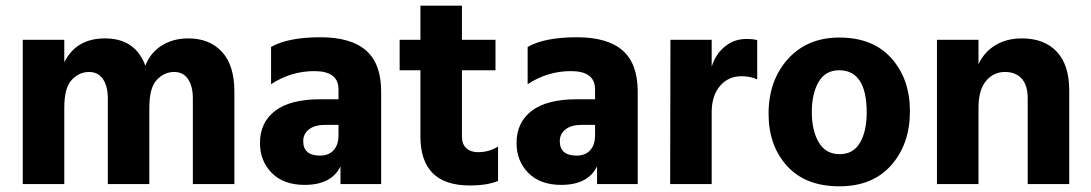

<svg xmlns="http://www.w3.org/2000/svg" viewBox="-20 -647 3834 675"><path d="M804 0H658V-301Q658 -344 641 -369Q624 -394 592 -394Q558 -394 531.5 -366.5Q505 -339 505 -268V0H359V-301Q359 -344 342 -369Q325 -394 293 -394Q259 -394 232.5 -366.5Q206 -339 206 -268V0H60V-507H206V-428Q248 -512 349 -512Q456 -512 491 -416Q508 -461 548 -486.5Q588 -512 642 -512Q717 -512 760.5 -464.5Q804 -417 804 -325Z M1105 -100Q1136 -100 1153 -119Q1170 -138 1170 -171V-208H1123Q1086 -208 1066 -192Q1046 -176 1046 -151Q1046 -100 1105 -100ZM1177 -62Q1145 3 1051 3Q977 3 935.5 -39Q894 -81 894 -144Q894 -217 947.5 -257.5Q1001 -298 1106 -298H1170V-333Q1170 -397 1085 -397Q1003 -397 933 -351V-482Q993 -516 1106 -516Q1214 -516 1267 -469.5Q1320 -423 1320 -325V0H1177Z M1731 -11Q1694 5 1631 5Q1458 5 1458 -168V-400H1385V-507H1458V-627H1604V-507H1722V-400H1604V-167Q1604 -140 1619.5 -126Q1635 -112 1660 -112Q1700 -112 1731 -132Z M2007 -100Q2038 -100 2055 -119Q2072 -138 2072 -171V-208H2025Q1988 -208 1968 -192Q1948 -176 1948 -151Q1948 -100 2007 -100ZM2079 -62Q2047 3 1953 3Q1879 3 1837.5 -39Q1796 -81 1796 -144Q1796 -217 1849.5 -257.5Q1903 -298 2008 -298H2072V-333Q2072 -397 1987 -397Q1905 -397 1835 -351V-482Q1895 -516 2008 -516Q2116 -516 2169 -469.5Q2222 -423 2222 -325V0H2079Z M2482 0H2336L2337 -507H2482V-413Q2496 -457 2528.5 -483.5Q2561 -510 2604 -510Q2628 -510 2642 -506V-368Q2618 -379 2587 -379Q2540 -379 2511 -344.5Q2482 -310 2482 -253Z M3179 -256Q3179 -141 3113.5 -66.5Q3048 8 2931 8Q2812 8 2747 -63.5Q2682 -135 2682 -247Q2682 -364 2750 -439.5Q2818 -515 2931 -515Q3049 -515 3114 -442Q3179 -369 3179 -256ZM2932 -105Q2980 -105 3003.5 -145.5Q3027 -186 3027 -251Q3027 -400 2930 -400Q2882 -400 2858 -359Q2834 -318 2834 -253Q2834 -188 2858.5 -146.5Q2883 -105 2932 -105Z M3739 0H3593V-302Q3593 -347 3572 -370.5Q3551 -394 3513 -394Q3473 -394 3446.5 -362.5Q3420 -331 3420 -268V0H3274V-507H3420V-421Q3439 -463 3478.5 -487.5Q3518 -512 3573 -512Q3651 -512 3695 -465.5Q3739 -419 3739 -329Z"/></svg>

Font: Hind Siliguri
Style: Bold
Weight: 700
Designer: Jyotish Sonowal
Foundry: Indian Type Foundry
Version: Version 1.001;PS 1.0;hotconv 1.0.86;makeotf.lib2.5.63406; tt